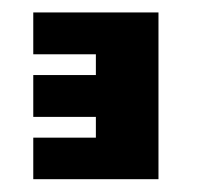

<svg xmlns="http://www.w3.org/2000/svg" viewBox="-20 -620 340 307"><path d="M233.4 -333.5H33.2V-399.9H133.3V-433.1H33.2V-500H133.3V-533.2H33.2V-600.1H233.4Z"/></svg>

Font: Malkor
Style: Bold
Weight: 700
Version: Version 1.3